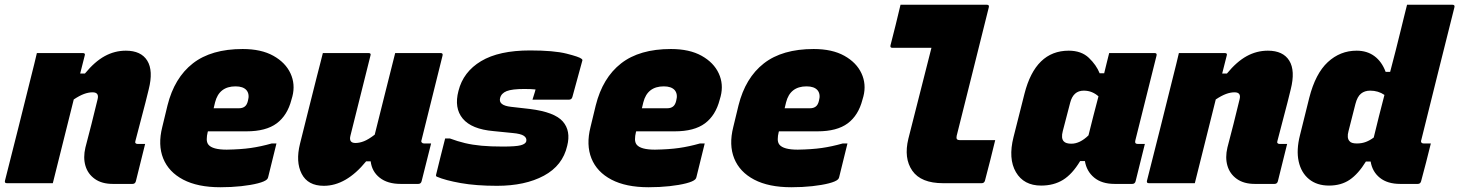

<svg xmlns="http://www.w3.org/2000/svg" viewBox="-48 -770 6133 807"><path d="M107 -547H300Q312 -547 308 -536Q303 -517 298.5 -498.5Q294 -480 289 -461H309Q350 -511 392 -534Q434 -557 481 -557Q545 -557 571 -515Q597 -473 577 -394Q564 -340 549.5 -286Q535 -232 521 -177Q519 -171 522 -168Q525 -165 530 -165H562Q552 -126 542.5 -86.5Q533 -47 523 -8Q520 3 509 3H426Q380 3 350.5 -18Q321 -39 311 -73.5Q301 -108 311 -150Q324 -199 336.5 -248.5Q349 -298 362 -352Q370 -382 341 -382Q324 -382 305 -375Q286 -368 262 -352Q240 -264 218 -176Q196 -88 174 0H-19Q-30 0 -27 -11Q1 -121 28.5 -230.5Q56 -340 83 -449Q90 -476 96 -501Q102 -526 107 -547Z M972 -564Q1050 -564 1101 -535.5Q1152 -507 1173 -461.5Q1194 -416 1181 -365L1177 -351Q1160 -285 1115 -251.5Q1070 -218 988 -218H826L825 -215Q821 -199 821 -185Q821 -171 828 -162Q845 -141 905 -141Q964 -142 1006 -148Q1048 -154 1094 -167H1114Q1105 -132 1096.5 -96Q1088 -60 1079 -25Q1078 -20 1074 -16Q1065 -7 1036 0.5Q1007 8 966 12.5Q925 17 878 17Q783 17 722 -15Q661 -47 638 -104Q615 -161 634 -236L656 -327Q685 -443 762.5 -503.5Q840 -564 972 -564ZM942 -407Q873 -407 856 -340L850 -315H957Q971 -315 980.5 -322Q990 -329 994 -346Q1002 -374 988 -391Q974 -407 942 -407Z M1309 -547H1501Q1513 -547 1509 -536L1425 -200Q1417 -169 1446 -169Q1463 -169 1482 -176.5Q1501 -184 1527 -204Q1547 -286 1568 -368Q1589 -450 1613 -547H1804Q1815 -547 1812 -536Q1790 -447 1767.5 -357Q1745 -267 1724 -182Q1721 -174 1725 -171Q1728 -167 1734 -167H1764Q1754 -127 1744 -87.5Q1734 -48 1724 -8Q1721 3 1710 3H1636Q1581 3 1548 -23Q1515 -49 1510 -92H1491Q1407 11 1313 11Q1246 11 1220 -39.5Q1194 -90 1213 -166Q1231 -240 1248.5 -308Q1266 -376 1284 -449Q1291 -475 1297 -499.5Q1303 -524 1309 -547Z M2180 -558Q2280 -558 2333.5 -544.5Q2387 -531 2396 -523Q2402 -519 2399 -513L2358 -363Q2355 -351 2343 -351H2190L2196 -370Q2198 -377 2200 -383Q2202 -389 2203 -394Q2193 -395 2182.5 -395.5Q2172 -396 2156 -396Q2104 -396 2081.5 -387Q2059 -378 2054 -358Q2046 -327 2100 -321L2179 -312Q2283 -299 2317.5 -259.5Q2352 -220 2336 -157Q2317 -74 2238 -31.5Q2159 11 2041 11Q1953 11 1888.5 -0.5Q1824 -12 1789 -27Q1783 -29 1785 -36Q1795 -75 1804 -113Q1813 -151 1823 -188H1843Q1875 -176 1906.5 -168.5Q1938 -161 1976 -157.5Q2014 -154 2065 -154Q2121 -154 2141 -159.5Q2161 -165 2164 -176Q2167 -190 2154 -199Q2141 -208 2106 -211L2026 -219Q1934 -227 1897 -271.5Q1860 -316 1879 -388Q1899 -468 1974 -513Q2049 -558 2180 -558Z M2772 -564Q2850 -564 2901 -535.5Q2952 -507 2973 -461.5Q2994 -416 2981 -365L2977 -351Q2960 -285 2915 -251.5Q2870 -218 2788 -218H2626L2625 -215Q2621 -199 2621 -185Q2621 -171 2628 -162Q2645 -141 2705 -141Q2764 -142 2806 -148Q2848 -154 2894 -167H2914Q2905 -132 2896.5 -96Q2888 -60 2879 -25Q2878 -20 2874 -16Q2865 -7 2836 0.5Q2807 8 2766 12.5Q2725 17 2678 17Q2583 17 2522 -15Q2461 -47 2438 -104Q2415 -161 2434 -236L2456 -327Q2485 -443 2562.5 -503.5Q2640 -564 2772 -564ZM2742 -407Q2673 -407 2656 -340L2650 -315H2757Q2771 -315 2780.5 -322Q2790 -329 2794 -346Q2802 -374 2788 -391Q2774 -407 2742 -407Z M3372 -564Q3450 -564 3501 -535.5Q3552 -507 3573 -461.5Q3594 -416 3581 -365L3577 -351Q3560 -285 3515 -251.5Q3470 -218 3388 -218H3226L3225 -215Q3221 -199 3221 -185Q3221 -171 3228 -162Q3245 -141 3305 -141Q3364 -142 3406 -148Q3448 -154 3494 -167H3514Q3505 -132 3496.5 -96Q3488 -60 3479 -25Q3478 -20 3474 -16Q3465 -7 3436 0.5Q3407 8 3366 12.5Q3325 17 3278 17Q3183 17 3122 -15Q3061 -47 3038 -104Q3015 -161 3034 -236L3056 -327Q3085 -443 3162.5 -503.5Q3240 -564 3372 -564ZM3342 -407Q3273 -407 3256 -340L3250 -315H3357Q3371 -315 3380.5 -322Q3390 -329 3394 -346Q3402 -374 3388 -391Q3374 -407 3342 -407Z M3737 -750H4100Q4111 -750 4108 -739Q4074 -604 4040.5 -468.5Q4007 -333 3973 -199Q3971 -190 3974 -185Q3978 -181 3986 -181H4135Q4125 -139 4114 -96Q4103 -53 4092 -11Q4089 0 4078 0H3916Q3823 0 3786.5 -52.5Q3750 -105 3770 -187Q3794 -283 3818.5 -378Q3843 -473 3867 -569H3703Q3692 -569 3695 -580Q3706 -622 3716.5 -665Q3727 -708 3737 -750Z M4444 -557Q4497 -557 4528.5 -527Q4560 -497 4574 -462H4593Q4598 -482 4603 -503Q4608 -524 4614 -547H4805Q4816 -547 4813 -536Q4791 -447 4768 -356Q4745 -265 4724 -180Q4720 -165 4734 -165H4764Q4754 -126 4744.5 -86.5Q4735 -47 4725 -8Q4722 3 4711 3H4637Q4583 3 4551 -23.5Q4519 -50 4512 -93H4492Q4459 -38 4420 -14Q4381 10 4328 10Q4255 10 4222 -46.5Q4189 -103 4212 -194L4258 -376Q4304 -557 4444 -557ZM4423 -176Q4432 -166 4455 -166Q4491 -166 4527 -201Q4537 -241 4547.5 -282.5Q4558 -324 4569 -365Q4557 -376 4541.5 -382.5Q4526 -389 4507 -389Q4463 -389 4450 -338L4419 -219Q4411 -189 4423 -176Z M4907 -547H5100Q5112 -547 5108 -536Q5103 -517 5098.5 -498.5Q5094 -480 5089 -461H5109Q5150 -511 5192 -534Q5234 -557 5281 -557Q5345 -557 5371 -515Q5397 -473 5377 -394Q5364 -340 5349.5 -286Q5335 -232 5321 -177Q5319 -171 5322 -168Q5325 -165 5330 -165H5362Q5352 -126 5342.5 -86.5Q5333 -47 5323 -8Q5320 3 5309 3H5226Q5180 3 5150.5 -18Q5121 -39 5111 -73.5Q5101 -108 5111 -150Q5124 -199 5136.5 -248.5Q5149 -298 5162 -352Q5170 -382 5141 -382Q5124 -382 5105 -375Q5086 -368 5062 -352Q5040 -264 5018 -176Q4996 -88 4974 0H4781Q4770 0 4773 -11Q4801 -121 4828.5 -230.5Q4856 -340 4883 -449Q4890 -476 4896 -501Q4902 -526 4907 -547Z M5654 -557Q5698 -557 5729 -534Q5760 -511 5776 -468H5795Q5807 -513 5818.5 -558.5Q5830 -604 5841 -649Q5847 -674 5853 -698Q5859 -722 5866 -750H6057Q6068 -750 6065 -739Q6030 -600 5994.5 -457.5Q5959 -315 5926 -182Q5923 -175 5927 -170Q5930 -167 5936 -167H5966Q5956 -127 5946 -87.5Q5936 -48 5925 -8Q5922 3 5911 3H5837Q5784 3 5752 -22.5Q5720 -48 5713 -91H5693Q5661 -39 5625 -14.5Q5589 10 5538 10Q5487 10 5454 -17Q5421 -44 5410.5 -91.5Q5400 -139 5416 -202L5455 -359Q5481 -461 5533 -509Q5585 -557 5654 -557ZM5624 -177Q5631 -167 5655 -167Q5676 -167 5693 -173.5Q5710 -180 5726 -192Q5737 -237 5748 -281.5Q5759 -326 5771 -371Q5745 -389 5711 -389Q5688 -389 5672.5 -376.5Q5657 -364 5649 -333L5620 -219Q5612 -190 5624 -177Z"/></svg>

Font: Recursive Mn Lnr St Blk
Style: Italic
Weight: 900
Italic angle: -15°
Monospace: yes
Version: Version 1.079;hotconv 1.0.112;makeotfexe 2.5.65598; ttfautoh